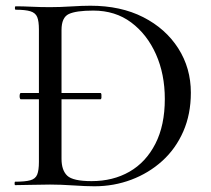

<svg xmlns="http://www.w3.org/2000/svg" viewBox="-20 -647 736 671"><path d="M53 -300Q50 -300 49 -305.5Q48 -311 49 -316.5Q50 -322 53 -322H331Q334 -322 334.5 -316.5Q335 -311 334.5 -305.5Q334 -300 331 -300ZM310 4Q280 4 236 1Q192 -2 155 -2Q121 -2 89.5 -1Q58 0 33 0Q31 0 31 -6Q31 -12 33 -12Q68 -12 86 -17Q104 -22 110 -37Q116 -52 116 -81V-544Q116 -573 110 -587.5Q104 -602 86.5 -607.5Q69 -613 35 -613Q32 -613 32 -619Q32 -625 35 -625Q60 -625 90.5 -623.5Q121 -622 155 -622Q189 -622 228.5 -624.5Q268 -627 296 -627Q402 -627 480.5 -587Q559 -547 603 -478Q647 -409 647 -323Q647 -248 620.5 -187.5Q594 -127 547 -84.5Q500 -42 439 -19Q378 4 310 4ZM300 -14Q375 -14 432.5 -47Q490 -80 523 -144.5Q556 -209 556 -301Q556 -388 525 -457.5Q494 -527 438.5 -568.5Q383 -610 306 -610Q246 -610 220.5 -598Q195 -586 195 -542V-92Q195 -52 215 -33Q235 -14 300 -14Z"/></svg>

Font: Cormorant Light Medium
Style: Regular
Weight: 500
Version: Version 4.000